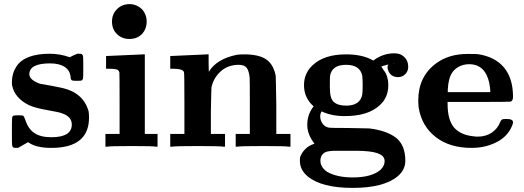

<svg xmlns="http://www.w3.org/2000/svg" viewBox="-20 -715 2554 936"><path d="M330 -108Q330 -146 284 -162Q270 -168 217 -177Q149 -189 122 -202Q51 -237 39 -299Q38 -302 38 -315Q38 -357 60 -391Q101 -453 223 -453Q272 -453 320 -436L338 -445L357 -453H366Q375 -453 379 -451Q383 -448 385 -440Q386 -435 386 -387Q386 -339 385 -334Q383 -326 379 -323Q375 -321 355 -321Q337 -321 331 -323Q324 -327 324 -341Q321 -372 295 -389Q269 -406 224 -406Q123 -406 123 -353Q123 -326 174 -307Q175 -307 230 -297Q278 -288 285 -286Q387 -262 412 -172Q414 -158 414 -142Q414 6 230 6Q154 6 117 -22Q86 -4 68 6H58Q49 6 45 4Q40 1 39 -8Q38 -14 38 -73Q38 -132 39 -138Q39 -147 44 -150Q48 -153 68 -153Q87 -153 93 -151Q97 -148 103 -132Q117 -87 147 -67Q177 -46 230 -46Q330 -46 330 -108Z M551 -671Q575 -695 613 -695Q647 -694 672 -670Q695 -645 695 -610Q695 -574 672 -549Q648 -525 611 -525Q574 -525 550 -549Q526 -572 526 -610Q526 -647 551 -671ZM500 -442 590 -446 680 -450H686V-62H748V0H740Q728 -3 625 -3Q516 -3 503 0H494V-62H563V-209Q563 -359 562 -362Q559 -374 547 -377Q534 -380 509 -380H497V-442Z M813 -442 991 -450H997V-407L998 -365Q1036 -428 1135 -448Q1151 -450 1171 -450Q1241 -450 1277 -426Q1313 -402 1324 -346Q1325 -336 1327 -198V-62H1396V0H1387Q1373 -3 1262 -3Q1151 -3 1138 0H1129V-62H1198V-194Q1198 -332 1197 -337Q1194 -368 1183 -384Q1171 -399 1144 -399Q1092 -399 1057 -368Q1022 -337 1011 -290Q1010 -281 1008 -171V-62H1077V0H1068Q1055 -3 944 -3Q833 -3 819 0H810V-62H879V-210Q879 -357 877 -363Q872 -380 823 -380H810V-442Z M1513 -15Q1478 -59 1478 -106Q1478 -152 1502 -187L1509 -197L1501 -204Q1462 -243 1462 -300Q1462 -358 1504 -397Q1560 -450 1667 -450Q1740 -450 1788 -426L1800 -420Q1847 -455 1901 -455Q1920 -455 1934 -449Q1970 -430 1970 -389Q1970 -368 1956 -354Q1942 -339 1920 -339Q1901 -339 1888 -349Q1876 -359 1871 -376Q1866 -394 1874 -400H1873Q1869 -400 1866 -399Q1840 -392 1839 -390Q1839 -389 1841.5 -386Q1844 -383 1846 -380Q1850 -372 1852 -371Q1854 -368 1858 -362Q1859 -360 1860 -358Q1861 -356 1862 -354.5Q1863 -353 1863 -352Q1865 -346 1867 -342Q1868 -337 1870 -329Q1871 -327 1871.5 -322.5Q1872 -318 1872 -316Q1873 -311 1873 -300Q1873 -239 1831 -202Q1775 -149 1660 -149Q1596 -149 1548 -172Q1541 -161 1541 -148Q1541 -129 1552 -113Q1563 -97 1582 -93Q1590 -91 1675 -91Q1778 -89 1780 -89Q1863 -79 1910 -44Q1956 -8 1956 69Q1956 113 1918 145Q1850 201 1699 201Q1548 201 1480 145Q1442 113 1442 70Q1442 54 1443 51Q1451 29 1468 12Q1485 -5 1509 -13ZM1903 -403Q1902 -403 1900 -404L1897 -403ZM1589 -345Q1588 -340 1588 -300V-289Q1588 -236 1606 -219Q1626 -200 1667 -200Q1736 -200 1746 -254Q1748 -272 1748 -300Q1748 -327 1746 -345Q1736 -399 1667 -399Q1598 -399 1589 -345ZM1720 20H1665H1618Q1586 20 1568 26Q1542 38 1542 69Q1542 100 1575 123Q1624 150 1699 150Q1793 150 1836 112Q1855 93 1855 71Q1855 48 1832 37Q1808 24 1751 21Z M2259 -452Q2304 -452 2309 -451Q2392 -439 2437 -386Q2481 -333 2481 -243Q2481 -226 2471 -220Q2465 -218 2314 -218H2162V-209Q2162 -131 2193 -94Q2225 -56 2293 -50Q2297 -49 2310 -49Q2348 -49 2377 -68Q2406 -88 2418 -119Q2422 -129 2428 -133Q2434 -135 2450 -135Q2481 -135 2481 -119Q2481 -113 2480 -112Q2463 -59 2412 -28Q2353 6 2279 6Q2172 6 2104 -47Q2036 -100 2021 -190Q2019 -212 2019 -225Q2019 -342 2106 -406Q2168 -452 2259 -452ZM2370 -276Q2359 -402 2267 -402Q2240 -402 2217 -390Q2192 -376 2182 -357Q2166 -332 2163 -279V-266H2370Z"/></svg>

Font: KaTeX_Main
Style: Bold
Weight: 700
Version: Version